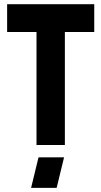

<svg xmlns="http://www.w3.org/2000/svg" viewBox="-20 -704 492 932"><path d="M130.9 208 167 59.6H291L254.9 208ZM14.6 -548.8V-683.6H437.5V-548.8H294.9V0H157.2V-548.8Z"/></svg>

Font: Post No Bills Colombo ExtraBold
Style: Regular
Weight: 800
Designer: Kosala Senevirathne, Siva Puranthara, Lasantha Premarathna, Tharique Azeez
Foundry: Mooniak
Version: Version 1.220 ; ttfautohint (v1.6)